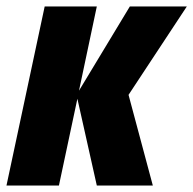

<svg xmlns="http://www.w3.org/2000/svg" viewBox="-33 -573 597 593"><path d="M105 -553H266L211 -293L368 -553H544L364 -280L439 0H266L206 -268L149 0H-13Z"/></svg>

Font: Noto Sans UI CondBlack
Style: Italic
Weight: 900
Width: 3
Italic angle: -12°
Designer: Monotype Design Team
Foundry: Monotype Imaging Inc.
Version: Version 1.001